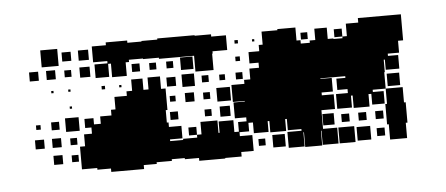

<svg xmlns="http://www.w3.org/2000/svg" viewBox="-30 -159 786 338"><g transform="rotate(-5 362.5 10.0)"><path d="M213 126H155V120H131V117H104V77H113V56H127V45H116V29H132V40H144V27H164V37V17H172V-5H194V-13H233V-34H255V-12H263V26H260V48H263V81H286V79H311V74H319V52H349V74H351V54H377V75H385V58H400V51H380V23H400V22H379V-8H402V-15H413V-34H430V-43H414V-63H433V-74H440V-97H468V-76V-99H500V-76H507V-70H523V-74H533V-94H555V-74H565V-73H581V-76H567V-90H581V-76H589V-98H611V-106H657H687V-60H678V-39H658V-35H676V-11H652V-29H650V-7H649V22H626V26H645V48H623V29H618V51H590V29H587V50H561V24H582V17H564V-3H580V-6H557H536V-5H556V19H536V24H557V50H533V83H558V111H530V86H529V112H499V86H498V111H470V83H495V80H471V60H468V81H440V61H437V80H411V61H403V76H386V83H408V111H386V119H357V120H311V115H286V113H263V116H236V119H213ZM166 -41H142V-65H165V-69H140V-97H165V-102H203V-98H228V-99H256V-101H292H322V-100H351V-66H350V-37H318V-65H292H256V-67H228V-68H203V-64H197V-40H171V-64H166ZM79 -68H49V-98H79ZM377 -70H351V-96H377ZM133 -74H115V-92H133ZM102 -75H86V-91H102ZM520 -77H508V-89H520ZM397 -80H391V-86H397ZM426 -81H422V-85H426ZM315 -42H293V-64H315ZM133 -44H115V-62H133ZM42 -45H26V-61H42ZM72 -45H56V-61H72ZM221 -46H207V-60H221ZM280 -47H268V-59H280ZM250 -47H238V-59H250ZM100 -47H88V-59H100ZM398 -49H390V-57H398ZM315 -12H293V-34H315ZM224 -13H204V-33H224ZM282 -15H266V-31H282ZM400 -17H388V-29H400ZM340 -17H328V-29H340ZM369 -18H359V-28H369ZM157 -20H151V-26H157ZM96 -21H92V-25H96ZM186 -21H182V-25H186ZM66 -21H62V-25H66ZM376 19H352V-5H376ZM675 18H653V-4H675ZM312 15H296V-1H312ZM340 13H328V1H340ZM279 12H269V2H279ZM96 9H92V5H96ZM682 85H679V112H649V85H646V49H649V22H679V49H682ZM106 49H82V25H106ZM373 46H355V28H373ZM71 44H57V30H71ZM281 44H267V30H281ZM340 43H328V31H340ZM38 41H30V33H38ZM285 78H263V56H285ZM554 77H534V57H554ZM42 75H26V59H42ZM72 75H56V59H72ZM581 74H567V60H581ZM641 74H627V60H641ZM311 74H297V60H311ZM611 74H597V60H611ZM100 73H88V61H100ZM588 111H560V83H588ZM616 109H592V85H616ZM465 108H443V86H465ZM72 105H56V89H72ZM641 104H627V90H641ZM430 103H418V91H430ZM100 103H88V91H100Z"/></g></svg>

Font: Rubik Storm
Style: Regular
Weight: 400
Designer: Hubert and Fischer, NaN
Foundry: Hubert and Fischer, NaN
Version: Version 2.201